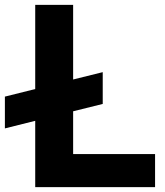

<svg xmlns="http://www.w3.org/2000/svg" viewBox="-84 -765 674 785"><path d="M60 0V-271L-64 -240V-370L60 -401V-745H215V-440L336 -470V-340L215 -310V-135H550V0Z"/></svg>

Font: Plus Jakarta Display
Style: Bold
Weight: 700
Designer: Gumpita Rahayu
Foundry: Tokotype Studio
Version: Version 1.000;hotconv 1.0.109;makeotfexe 2.5.65596